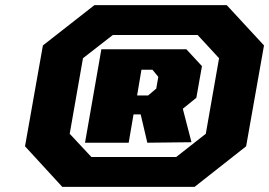

<svg xmlns="http://www.w3.org/2000/svg" viewBox="-20 -757 1054 752"><path d="M224 -25 78 -184 148 -579 350 -737H868L1014 -579L944 -184L742 -25ZM338 -142H670L786 -233L838 -529L754 -620H422L305 -529L253 -233ZM313 -198 377 -564H710L771 -498L749 -374L696 -331L730 -200L557 -198L531 -309H503L484 -198ZM517 -383H560L592 -410L600 -456L577 -484H534Z"/></svg>

Font: Tomorrow
Style: Bold Italic
Weight: 700
Italic angle: -10°
Designer: Tony de Marco, Monica Rizzolli
Foundry: Just in Type
Version: Version 2.002